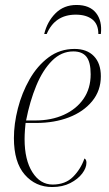

<svg xmlns="http://www.w3.org/2000/svg" viewBox="-20 -743 440 773"><path d="M190 10Q123 10 79.5 -40Q36 -90 36 -187Q36 -244 52 -306.5Q68 -369 99 -423.5Q130 -478 175.5 -512Q221 -546 280 -546Q330 -546 358 -517Q386 -488 386 -436Q386 -378 351 -335.5Q316 -293 257.5 -270.5Q199 -248 126 -248H83Q82 -241 80.5 -220.5Q79 -200 79 -183Q79 -99 110.5 -49.5Q142 0 192 0Q243 0 274 -31Q305 -62 320 -105Q328 -101 328 -88Q328 -67 311 -44.5Q294 -22 263 -6Q232 10 190 10ZM122 -258Q187 -258 237.5 -281Q288 -304 316.5 -345.5Q345 -387 345 -444Q345 -493 328 -514.5Q311 -536 275 -536Q227 -536 189.5 -498.5Q152 -461 126 -398Q100 -335 85 -258ZM158 -606Q170 -656 203.5 -689.5Q237 -723 288 -723Q341 -723 366.5 -691Q392 -659 386 -606H376Q376 -646 351.5 -665Q327 -684 285 -684Q201 -684 168 -606Z"/></svg>

Font: Noto Serif Display SemiCondensed ExtraLight
Style: Italic
Weight: 200
Width: 4
Italic angle: -12°
Designer: Monotype Design Team
Foundry: Monotype Imaging Inc.
Version: Version 2.009